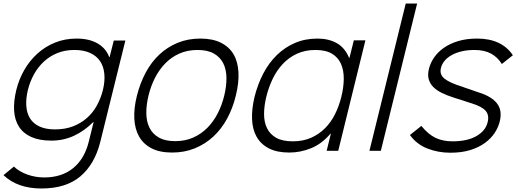

<svg xmlns="http://www.w3.org/2000/svg" viewBox="-22 -860 2952 1095"><path d="M693 -629 550 -51Q518 77 436 146Q354 215 214 215Q78 215 -2 139L57 90Q88 119 134 135.5Q180 152 230 152Q330 152 395 99Q460 46 484 -51L512 -164H510Q459 -113 399.5 -85.5Q340 -58 271 -58Q203 -58 157 -78.5Q111 -99 86.5 -137Q62 -175 58.5 -228Q55 -281 71 -347Q86 -408 116.5 -461Q147 -514 191 -554Q235 -594 291.5 -617Q348 -640 415 -640Q487 -640 535 -612Q583 -584 601 -534H603L627 -629ZM565 -347Q577 -397 573 -439Q569 -481 549 -511Q529 -541 492 -558Q455 -575 402 -575Q349 -575 305.5 -557.5Q262 -540 228.5 -509Q195 -478 172 -436.5Q149 -395 137 -347Q125 -297 128 -255.5Q131 -214 149.5 -184.5Q168 -155 203.5 -138.5Q239 -122 291 -122Q348 -122 393 -139Q438 -156 472.5 -186Q507 -216 530 -257.5Q553 -299 565 -347Z M1323 -315Q1306 -244 1273.5 -184Q1241 -124 1194.5 -81Q1148 -38 1089 -14Q1030 10 960 10Q889 10 842.5 -14Q796 -38 771.5 -81Q747 -124 744 -183.5Q741 -243 759 -315Q777 -386 809 -446Q841 -506 887 -549Q933 -592 991.5 -616Q1050 -640 1121 -640Q1191 -640 1238.5 -616Q1286 -592 1310.5 -549.5Q1335 -507 1338 -447Q1341 -387 1323 -315ZM1257 -315Q1270 -369 1269.5 -416Q1269 -463 1251.5 -498.5Q1234 -534 1198 -554.5Q1162 -575 1105 -575Q1047 -575 1001 -554.5Q955 -534 920.5 -498.5Q886 -463 862 -416Q838 -369 825 -315Q812 -262 812.5 -214.5Q813 -167 830.5 -131.5Q848 -96 884 -75.5Q920 -55 977 -55Q1034 -55 1080 -75.5Q1126 -96 1161 -131.5Q1196 -167 1220 -214Q1244 -261 1257 -315Z M1907 0H1841L1865 -98H1863Q1814 -40 1753 -15Q1692 10 1628 10Q1558 10 1512 -13.5Q1466 -37 1442 -79Q1418 -121 1415.5 -179.5Q1413 -238 1430 -309Q1448 -380 1479.5 -440.5Q1511 -501 1556.5 -545.5Q1602 -590 1660 -615Q1718 -640 1789 -640Q1852 -640 1898.5 -614Q1945 -588 1969 -530H1971L1996 -630H2062ZM1925 -309Q1938 -362 1938.5 -410Q1939 -458 1923 -495Q1907 -532 1871.5 -553.5Q1836 -575 1777 -575Q1718 -575 1671.5 -553.5Q1625 -532 1590.5 -495Q1556 -458 1533 -410Q1510 -362 1497 -309Q1484 -256 1484 -209.5Q1484 -163 1501 -128.5Q1518 -94 1553.5 -74Q1589 -54 1648 -54Q1706 -54 1751.5 -74Q1797 -94 1831.5 -128.5Q1866 -163 1889 -209.5Q1912 -256 1925 -309Z M2150 0H2085L2292 -840H2357Z M2828 -167Q2820 -134 2799.5 -102.5Q2779 -71 2744.5 -45.5Q2710 -20 2661 -4.5Q2612 11 2546 11Q2477 11 2415.5 -13Q2354 -37 2316 -90L2381 -142Q2420 -94 2461.5 -74Q2503 -54 2559 -54Q2644 -54 2696 -84.5Q2748 -115 2759 -163Q2769 -202 2748.5 -227Q2728 -252 2667 -271Q2662 -272 2647.5 -277Q2633 -282 2616 -287.5Q2599 -293 2584 -297.5Q2569 -302 2564 -304Q2526 -316 2496 -331Q2466 -346 2447.5 -365.5Q2429 -385 2422.5 -410.5Q2416 -436 2425 -470Q2433 -502 2454 -532.5Q2475 -563 2509 -587Q2543 -611 2590.5 -625.5Q2638 -640 2699 -640Q2839 -640 2903 -545L2840 -495Q2817 -533 2779 -554Q2741 -575 2684 -575Q2643 -575 2610 -567Q2577 -559 2552.5 -545Q2528 -531 2513 -512.5Q2498 -494 2493 -473Q2483 -435 2513.5 -411Q2544 -387 2613 -366Q2617 -364 2630.5 -359.5Q2644 -355 2659 -350Q2674 -345 2687 -340Q2700 -335 2705 -334Q2747 -321 2774 -304Q2801 -287 2815.5 -266Q2830 -245 2832.5 -220Q2835 -195 2828 -167Z"/></svg>

Font: TypoPRO Sinkin Sans
Style: 300 Light Italic
Weight: 300
Italic angle: -112°
Designer: Keith Bates
Foundry: K-Type
Version: Sinkin Sans (version 1.0)  by Keith Bates   •   © 2014   www